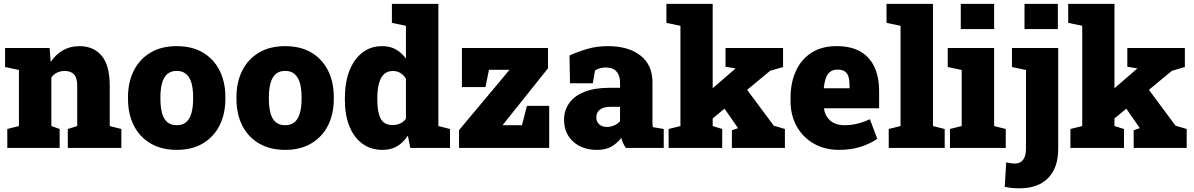

<svg xmlns="http://www.w3.org/2000/svg" viewBox="-20 -782 6312 1015"><path d="M295.4 -100.1V0H18.6V-100.1L80.1 -115.7V-412.1L6.8 -427.7V-528.3H242.2L248 -454.6Q274.4 -494.1 312.7 -516.1Q351.1 -538.1 399.9 -538.1Q474.1 -538.1 517.1 -487.8Q560.1 -437.5 560.1 -328.1V-115.7L621.6 -100.1V0H338.4V-100.1L388.2 -115.7V-328.6Q388.2 -371.1 371.1 -388.9Q354 -406.7 322.3 -406.7Q276.9 -406.7 251.5 -372.6V-115.7Z M915 10.3Q833.5 10.3 775.9 -23.9Q718.3 -57.6 687.5 -118.4Q656.7 -179.2 656.7 -259.3V-269Q656.7 -348.1 687.5 -408.7Q717.8 -469.2 775.4 -503.7Q833 -538.1 914.1 -538.1Q995.6 -538.1 1053.2 -503.9Q1110.4 -469.7 1140.9 -409.2Q1171.4 -348.6 1171.4 -269V-259.3Q1171.4 -180.7 1141.1 -119.1Q1110.4 -58.6 1053 -24.2Q995.6 10.3 915 10.3ZM915 -120.1Q945.8 -120.1 965.3 -137.2Q983.9 -154.3 992.4 -185.3Q1001 -216.3 1001 -259.3V-269Q1001 -309.6 992.7 -341.8Q983.9 -372.6 964.8 -389.9Q945.8 -407.2 914.1 -407.2Q883.3 -407.2 863.8 -390.1Q844.7 -372.6 836.4 -341.6Q828.1 -310.5 828.1 -269V-259.3Q828.1 -216.8 836.4 -184.6Q844.7 -153.3 863.8 -136.7Q882.8 -120.1 915 -120.1Z M1488.3 10.3Q1406.7 10.3 1349.1 -23.9Q1291.5 -57.6 1260.7 -118.4Q1230 -179.2 1230 -259.3V-269Q1230 -348.1 1260.7 -408.7Q1291 -469.2 1348.6 -503.7Q1406.2 -538.1 1487.3 -538.1Q1568.8 -538.1 1626.5 -503.9Q1683.6 -469.7 1714.1 -409.2Q1744.6 -348.6 1744.6 -269V-259.3Q1744.6 -180.7 1714.4 -119.1Q1683.6 -58.6 1626.2 -24.2Q1568.8 10.3 1488.3 10.3ZM1488.3 -120.1Q1519 -120.1 1538.6 -137.2Q1557.1 -154.3 1565.7 -185.3Q1574.2 -216.3 1574.2 -259.3V-269Q1574.2 -309.6 1565.9 -341.8Q1557.1 -372.6 1538.1 -389.9Q1519 -407.2 1487.3 -407.2Q1456.5 -407.2 1437 -390.1Q1418 -372.6 1409.7 -341.6Q1401.4 -310.5 1401.4 -269V-259.3Q1401.4 -216.8 1409.7 -184.6Q1418 -153.3 1437 -136.7Q1456.1 -120.1 1488.3 -120.1Z M2002 10.3Q1939.9 10.3 1895.5 -22.5Q1851.1 -55.2 1827.1 -114.5Q1803.2 -173.8 1803.2 -252.9V-263.2Q1803.2 -346.2 1827.1 -407.7Q1851.1 -469.2 1895.3 -503.7Q1939.5 -538.1 2000 -538.1Q2042 -538.1 2072.5 -520.8Q2103 -503.4 2126 -472.2V-645.5L2051.8 -661.1V-761.7H2297.4V-115.7L2358.9 -100.1V0H2148.9L2136.2 -65.4Q2112.3 -28.3 2079.6 -9Q2046.9 10.3 2002 10.3ZM2055.2 -121.1Q2101.6 -121.1 2126 -154.3V-365.7Q2101.6 -406.7 2056.2 -406.7Q2026.9 -406.7 2008.8 -388.7Q1990.7 -370.6 1982.7 -338.4Q1974.6 -306.2 1974.6 -263.2V-252.9Q1974.6 -189.9 1992.2 -155.5Q2009.8 -121.1 2055.2 -121.1Z M2883.3 -222.2V0H2406.7V-94.2L2673.8 -413.1H2564.9L2546.4 -321.8H2421.9V-528.3H2877V-420.9L2636.7 -120.1H2739.3L2765.6 -222.2Z M3135.3 10.3Q3058.6 10.3 3010.3 -33.2Q2961.9 -76.7 2961.9 -148.9Q2961.9 -198.7 2988.8 -236.3Q3015.1 -274.4 3068.6 -296.1Q3122.1 -317.9 3202.6 -317.9H3257.8V-349.1Q3257.8 -380.9 3239.7 -403.1Q3221.7 -425.3 3182.6 -425.3Q3149.9 -425.3 3125.5 -409.2L3113.8 -341.8H2993.2L2990.7 -488.8Q3035.6 -508.8 3084.7 -523.4Q3133.8 -538.1 3194.3 -538.1Q3302.2 -538.1 3365.7 -488.5Q3429.2 -439 3429.2 -347.2V-152.3Q3429.2 -141.1 3429.4 -130.4Q3429.7 -119.6 3431.6 -109.9L3488.8 -100.1V0H3288.6Q3282.2 -8.8 3274.9 -23.4Q3267.6 -38.1 3264.6 -52.7Q3240.7 -22.9 3210.9 -6.3Q3181.2 10.3 3135.3 10.3ZM3188 -110.8Q3206.5 -110.8 3225.3 -118.4Q3244.1 -126 3257.8 -141.1V-217.3H3204.6Q3169.9 -217.3 3151.1 -202.1Q3132.3 -187 3132.3 -162.1Q3132.3 -138.2 3147.9 -124.5Q3163.6 -110.8 3188 -110.8Z M3929.7 -307.1 4070.3 -117.7 4129.4 -100.1V0H3849.1V-93.3L3881.3 -104.5L3880.4 -106.4L3810.1 -207.5L3747.6 -155.8V-115.7L3797.9 -100.1V0H3514.6V-100.1L3577.1 -115.7V-645.5L3502.9 -661.1V-761.7H3747.6V-315.4L3868.2 -419.9V-420.4L3815.4 -429.2V-528.3H4119.6V-427.7L4051.3 -407.7Z M4416.5 10.3Q4339.4 10.3 4281.2 -23.4Q4223.6 -56.6 4191.4 -114.7Q4159.2 -172.9 4159.2 -246.1V-264.2Q4159.2 -345.2 4187.5 -406.7Q4215.8 -468.8 4270.5 -503.7Q4325.2 -538.6 4404.8 -538.1Q4476.1 -538.1 4526.4 -510.7Q4627.4 -453.6 4627.4 -297.9V-209.5H4336.9L4336.4 -206.1Q4339.8 -181.6 4353.5 -162.1Q4366.2 -142.6 4389.2 -131.3Q4412.1 -120.1 4445.8 -120.1Q4510.3 -120.1 4578.6 -151.9L4617.7 -48.3Q4582 -22.9 4530.8 -6.3Q4479.5 10.3 4416.5 10.3ZM4335 -317.9 4336.9 -315.4H4471.2V-328.1Q4471.2 -355.5 4465.8 -375.5Q4454.1 -414.1 4408.7 -414.1Q4382.8 -414.1 4367.7 -401.9Q4352.5 -389.6 4345.2 -367.7Q4337.9 -345.7 4335 -317.9Z M4974.1 -100.1V0H4678.2V-100.1L4740.7 -115.7V-645.5L4666.5 -661.1V-761.7H4912.1V-115.7Z M5235.4 -761.7V-628.4H5059.1V-761.7ZM5296.9 -100.1V0H5002V-100.1L5064 -115.7V-412.1L4990.2 -427.7V-528.3H5235.4V-115.7Z M5572.3 -761.7V-628.4H5396V-761.7ZM5371.6 213.4Q5348.6 213.4 5330.1 211.7Q5311.5 210 5291.5 205.6L5299.3 76.2Q5312 79.1 5321.5 80.8Q5331.1 82.5 5346.7 82.5Q5374 82.5 5388.9 62.3Q5403.8 42 5403.8 4.9V-412.1L5329.6 -427.7V-528.3H5574.2V4.9Q5574.2 105 5521 159.2Q5467.8 213.4 5371.6 213.4Z M6053.7 -307.1 6194.3 -117.7 6253.4 -100.1V0H5973.1V-93.3L6005.4 -104.5L6004.4 -106.4L5934.1 -207.5L5871.6 -155.8V-115.7L5921.9 -100.1V0H5638.7V-100.1L5701.2 -115.7V-645.5L5627 -661.1V-761.7H5871.6V-315.4L5992.2 -419.9V-420.4L5939.5 -429.2V-528.3H6243.7V-427.7L6175.3 -407.7Z"/></svg>

Font: Hanuman Black
Style: Regular
Weight: 900
Designer: Danh Hong
Version: Version 8.002; ttfautohint (v1.8.3)